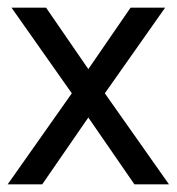

<svg xmlns="http://www.w3.org/2000/svg" viewBox="-20 -480 460 500"><path d="M320 -460 210 -300 100 -460H10L167 -237L0 0H90L210 -174L330 0H420L253 -237L410 -460Z"/></svg>

Font: Jost
Style: Regular
Weight: 400
Version: Version 3.710